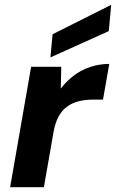

<svg xmlns="http://www.w3.org/2000/svg" viewBox="-20 -776 481 796"><path d="M22 0 109 -499H234L232 -409Q256 -440 286.5 -463Q317 -486 354.5 -498.5Q392 -511 433 -511L407 -363H365Q334 -363 307.5 -356.5Q281 -350 259.5 -335Q238 -320 223.5 -294Q209 -268 202 -229L162 0ZM189 -538 198 -634 441 -756 431 -647Z"/></svg>

Font: DM Sans 20pt ExtraBold
Style: Italic
Weight: 800
Italic angle: -10°
Version: Version 4.004;gftools[0.9.30]